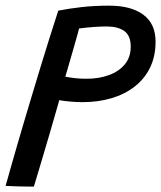

<svg xmlns="http://www.w3.org/2000/svg" viewBox="-27 -664 583 695"><path d="M-6.8 8.9Q1.1 -18.8 11.4 -55.3Q21.8 -91.8 34.2 -134.9Q46.7 -177.9 60.8 -225.6Q75 -273.2 90.2 -323.9Q105.3 -374.7 121.1 -426.1Q136.9 -477.6 152.7 -528Q168.6 -578.4 183.9 -625.5Q223.9 -633.3 269.2 -638.4Q314.5 -643.5 368.9 -643.5Q447.3 -643.5 491.7 -610.8Q536.1 -578.2 536.1 -513.2Q536.1 -460 516.2 -419.3Q496.3 -378.6 460.4 -350.6Q424.6 -322.7 376.2 -308.4Q327.9 -294.2 270.8 -294.2Q252.2 -294.2 228.6 -296.2Q205 -298.2 187.5 -301.4Q183.7 -287.2 173.4 -251.8Q163.1 -216.4 149.7 -170.1Q136.2 -123.7 121.8 -75.7Q107.5 -27.8 95.6 11.4Q87.2 11.4 73.3 11.3Q59.5 11.2 44.1 10.8Q28.6 10.3 15 9.8Q1.4 9.2 -6.8 8.9ZM209.4 -386.4Q225.1 -383.4 244.4 -381.1Q263.7 -378.9 285.9 -378.9Q330.6 -378.9 366.9 -392Q403.2 -405.1 424.7 -431Q446.2 -456.9 446.2 -495.1Q446.2 -535.1 422.9 -551.7Q399.7 -568.2 358.6 -568.2Q339.6 -568.2 314.1 -566.5Q288.6 -564.7 259.2 -560.9Q258.7 -557.8 254 -541Q249.4 -524.2 242.6 -500.6Q235.9 -477.1 228.8 -452.9Q221.8 -428.8 216.5 -410.3Q211.2 -391.9 209.4 -386.4Z"/></svg>

Font: Grandstander Thin
Style: Italic
Weight: 100
Italic angle: -15°
Designer: Tyler Finck
Foundry: Etcetera Type Co
Version: Version 1.200